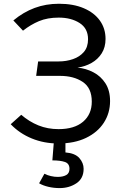

<svg xmlns="http://www.w3.org/2000/svg" viewBox="-20 -737 655 1002"><path d="M287.7 -717.4Q362.6 -717.4 417.2 -694.1Q471.8 -670.8 501.3 -629.5Q530.8 -588.2 530.8 -533.8Q530.8 -490.3 510.8 -458.7Q490.8 -427.2 457.7 -408.5Q424.6 -389.7 384.6 -384.1Q428.7 -380 467.4 -359.7Q506.2 -339.5 530.3 -302.1Q554.4 -264.6 554.4 -209.7Q554.4 -146.7 521.8 -96.4Q489.2 -46.2 428.7 -17.2Q368.2 11.8 284.6 11.8Q209.7 11.8 145.9 -14.4Q82.1 -40.5 35.9 -88.7L90.8 -137.9Q132.3 -102.1 180.5 -82.6Q228.7 -63.1 285.6 -63.1Q368.2 -63.1 413.6 -101.8Q459 -140.5 459 -206.7Q459 -277.9 411.8 -309.5Q364.6 -341 293.8 -341H168.7L179 -416.4H286.7Q326.2 -416.4 361 -428.5Q395.9 -440.5 417.7 -465.9Q439.5 -491.3 439.5 -532.3Q439.5 -588.7 395.4 -616.9Q351.3 -645.1 286.7 -645.1Q227.7 -645.1 183.6 -626.7Q139.5 -608.2 100 -576.9L49.7 -630.3Q102.1 -673.8 160.8 -695.6Q219.5 -717.4 287.7 -717.4ZM342.6 144.1Q342.6 116.4 318.5 108.2Q294.4 100 253.3 100L262.6 -16.4H321.5V58.5Q371.8 62.6 394.1 87.9Q416.4 113.3 416.4 144.1Q416.4 194.4 378.7 219.5Q341 244.6 291.3 244.6Q260.5 244.6 232.3 237.9Q204.1 231.3 184.1 219.5L211.8 169.7Q226.2 177.4 245.1 181.8Q264.1 186.2 281 186.2Q308.2 186.2 325.4 176.7Q342.6 167.2 342.6 144.1Z"/></svg>

Font: FiraCode Nerd Font
Style: Regular
Weight: 400
Designer: Carrois Corporate, Edenspiekermann AG, Nikita Prokopov
Foundry: Carrois Corporate, Edenspiekermann AG, Nikita Prokopov
Version: Version 6.002;Nerd Fonts 2.2.2